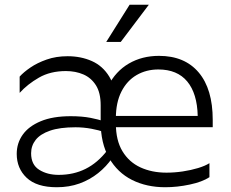

<svg xmlns="http://www.w3.org/2000/svg" viewBox="-20 -776 968 806"><path d="M415 -221.7Q397.5 -229.2 364.3 -235.4Q331 -241.7 296.9 -241.7Q230.9 -241.7 189.9 -227.4Q148.9 -213.2 129.7 -188.7Q110.6 -164.3 110.6 -132.5Q110.6 -84.6 144.5 -63.3Q178.4 -41.9 226.4 -41.9Q288.9 -41.9 339.4 -67.2Q390 -92.5 430.2 -144.5L450.6 -112Q426.7 -77 391.9 -49.2Q357 -21.4 313.8 -5.7Q270.5 10 218.3 10Q134.1 10 92.1 -29.5Q50.2 -69 50.2 -130.2Q50.2 -175 75.4 -210.6Q100.7 -246.2 151.3 -267.2Q201.9 -288.2 276.8 -288.2Q324.3 -288.2 359.9 -281.3Q395.5 -274.4 414.2 -266.9ZM402.6 -334.4Q402.6 -386.6 382.7 -418Q362.8 -449.3 330.1 -463.5Q297.3 -477.7 256.7 -477.7Q191.4 -477.7 143.4 -450.1Q95.5 -422.6 62.5 -386.1V-454.4Q79 -472.9 107.8 -492.6Q136.6 -512.3 176 -526.1Q215.4 -540 264 -540Q319.6 -540 365.5 -519.7Q411.3 -499.4 438.9 -454.1Q466.4 -408.7 466.4 -333.1V-252.6H402.6ZM466.4 -279.6V-256.9Q466.4 -186.9 494 -141.2Q521.6 -95.4 569.6 -73.3Q617.6 -51.2 678.6 -51.2Q712.4 -51.2 747 -56.3Q781.6 -61.5 811.4 -70.5Q841.1 -79.5 859.2 -91V-32.2Q829.2 -12.4 776.5 -1.2Q723.8 10 673.6 10Q595.5 10 534.3 -20.6Q473.2 -51.3 437.9 -112.8Q402.6 -174.3 402.6 -265Q402.6 -353.2 434 -415.1Q465.4 -476.9 520.9 -509.2Q576.3 -541.5 647.4 -541.5Q755.2 -541.5 814.1 -471.8Q873 -402.1 873 -272.8V-242H455.8V-289.4H810Q807.8 -383.6 766 -434Q724.1 -484.4 644.8 -484.4Q594 -484.4 553.6 -461Q513.1 -437.5 489.8 -391.7Q466.4 -345.8 466.4 -279.6ZM524 -756H604.7L486.9 -600Q486.9 -600 480.9 -600Q474.9 -600 465.5 -600Q456 -600 447 -600Q437.9 -600 432 -600Q426 -600 426 -600Z"/></svg>

Font: Roundo Variable
Style: Regular
Weight: 200
Designer: Shiva Nallaperumal
Foundry: Indian Type Foundry
Version: Version 2.000